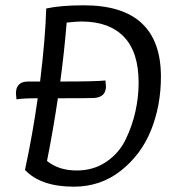

<svg xmlns="http://www.w3.org/2000/svg" viewBox="-20 -693 645 723"><path d="M231 -608Q222 -497 207 -386Q345 -386 377 -390Q379 -374 379 -368Q379 -327 334 -324Q313 -323 198 -323Q179 -196 157 -87Q201 -51 269 -51Q332 -51 380 -83.5Q428 -116 453 -167.5Q478 -219 490 -273.5Q502 -328 502 -382Q502 -497 446.5 -554.5Q391 -612 287 -612Q269 -612 231 -608ZM74 -53Q103 -187 122 -323Q69 -323 42 -319Q40 -335 40 -341Q40 -386 86 -386H131Q151 -550 154 -661Q208 -673 296 -673Q586 -673 586 -404Q586 -296 549 -203.5Q512 -111 435.5 -50.5Q359 10 258 10Q134 10 74 -53Z"/></svg>

Font: Overlock
Style: Italic
Weight: 400
Designer: Dario Muhafara
Foundry: Dario Manuel Muhafara
Version: Version 1.002